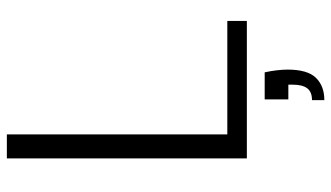

<svg xmlns="http://www.w3.org/2000/svg" viewBox="-223 -517 966 560"><g transform="rotate(-90 260.0 -237.0)"><path d="M78 0V-700H148V-57H479V0ZM248 226V190Q272 190 282.5 176Q293 162 293 135V121H250V52H329Q333 70 335 87.5Q337 105 337 119Q337 177 313 201.5Q289 226 248 226Z"/></g></svg>

Font: DM Sans 16pt Light
Style: Regular
Weight: 300
Version: Version 4.004;gftools[0.9.30]